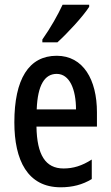

<svg xmlns="http://www.w3.org/2000/svg" viewBox="-20 -786 470 816"><path d="M359 -757V-766H246C225 -721 197 -671 160 -618V-606H224C266 -644 333 -716 359 -757ZM221 -549C102 -549 41 -449 41 -266C41 -105 97 10 238 10C287 10 331 -1 370 -25V-108C328 -81 291 -70 250 -70C173 -70 137 -128 135 -248H392V-309C392 -447 334 -549 221 -549ZM221 -472C276 -472 303 -406 303 -321H136C140 -425 170 -472 221 -472Z"/></svg>

Font: Noto Sans Armenian ExtraCondensed Medium
Style: Regular
Weight: 500
Width: 2
Designer: Monotype Design Team
Foundry: Monotype Imaging Inc.
Version: Version 2.008